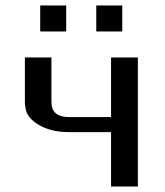

<svg xmlns="http://www.w3.org/2000/svg" viewBox="-20 -682 602 702"><path d="M127 -567V-662H222V-567ZM332 -567V-662H427V-567ZM71 -309V-472H168V-310Q168 -254 231 -254H386V-472H484V0H386V-199H231Q165 -199 120 -226.5Q75 -254 73 -291Q71 -297 71 -309Z"/></svg>

Font: Coval
Style: Medium
Weight: 500
Foundry: Context Ltd
Version: Version 001.000